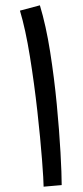

<svg xmlns="http://www.w3.org/2000/svg" viewBox="-20 -696 312 722"><path d="M130 -676 55 -656Q76 -586 92.5 -483.5Q109 -381 120.5 -277.5Q132 -174 138 -95.5Q144 -17 144 6L212 0Q212 -41 207.5 -122.5Q203 -204 193.5 -303.5Q184 -403 168.5 -501.5Q153 -600 130 -676Z"/></svg>

Font: Noto Sans Arabic Condensed
Style: Regular
Weight: 400
Width: 3
Designer: Nadine Chahine
Foundry: Monotype Imaging Inc.
Version: 1.001